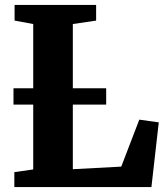

<svg xmlns="http://www.w3.org/2000/svg" viewBox="-20 -763 678 783"><path d="M38.5 0V-61L115.5 -72V-665L39.5 -679V-743H372V-679L277 -665V-73L474.5 -83.5L548 -275L627.5 -264L597.5 0ZM413 -403V-336.5H35V-403Z"/></svg>

Font: Merriweather 24pt ExtraBold
Style: Regular
Weight: 800
Version: Version 2.100